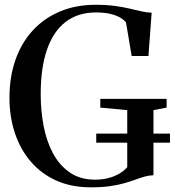

<svg xmlns="http://www.w3.org/2000/svg" viewBox="-20 -772 730 802"><path d="M359.5 10.5Q277.5 10.5 214.2 -18.2Q151 -47 107.5 -98.2Q64 -149.5 41.8 -217.5Q19.5 -285.5 19.5 -363Q19.5 -451.5 45 -523.2Q70.5 -595 118 -646Q165.5 -697 231.5 -724.5Q297.5 -752 378.5 -752Q426 -752 461.5 -747Q497 -742 524 -735.5Q551 -729 572.5 -724.2Q594 -719.5 613.5 -719L600 -538H530L506.5 -677.5Q500 -687.5 484.2 -697.2Q468.5 -707 443 -713.5Q417.5 -720 380.5 -720Q305 -720 253.8 -680.2Q202.5 -640.5 176.2 -564.5Q150 -488.5 150 -378Q150 -310.5 162 -246.8Q174 -183 201 -132.2Q228 -81.5 271.5 -51.5Q315 -21.5 377 -21.5Q407 -21.5 432.8 -28.2Q458.5 -35 478.8 -47Q499 -59 511.5 -74V-312L399 -322.5V-359H676V-322.5L621 -312V-40Q601.5 -39.5 583.5 -34.2Q565.5 -29 545.2 -21.5Q525 -14 499.5 -6.8Q474 0.5 440 5.5Q406 10.5 359.5 10.5ZM382 -176V-214H690V-176Z"/></svg>

Font: Merriweather 120pt Medium
Style: Regular
Weight: 500
Version: Version 2.100